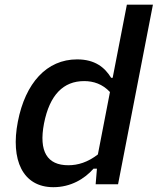

<svg xmlns="http://www.w3.org/2000/svg" viewBox="-20 -785 672 818"><path d="M56 -266.5C24.5 -104.5 76 12.5 207.5 12.5C281 12.5 340 -22.5 378.5 -66.5H393L387.5 0H483L631.5 -765H520.5L460 -453.5H453.5C426.5 -497.5 385 -532 308.5 -532C179 -532 88 -431.5 56 -266.5ZM167.5 -259C191.5 -381.5 250.5 -439.5 338.5 -439.5C378.5 -439.5 416.5 -427 448.5 -393L397 -127C353.5 -93.5 312 -81 271 -81C181.5 -81 144.5 -139 167.5 -259Z"/></svg>

Font: Monaspace Neon Medium
Style: Italic
Weight: 500
Italic angle: -11°
Designer: Riley Cran & the Lettermatic Team
Foundry: Lettermatic
Version: Version 1.200 (Monaspace Neon)